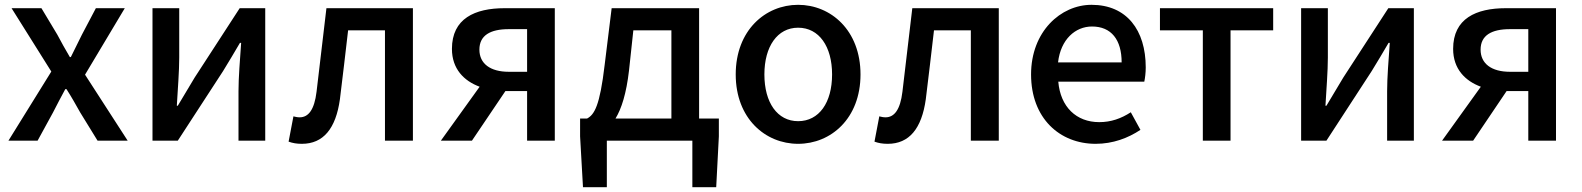

<svg xmlns="http://www.w3.org/2000/svg" viewBox="-20 -584 6565 797"><path d="M15 0H136L200 -117C217 -150 234 -183 251 -214H256C276 -183 295 -149 313 -117L385 0H510L333 -274L498 -550H378L320 -440C305 -409 289 -378 274 -347H270C252 -378 234 -409 218 -440L152 -550H28L193 -287Z M613 0H718L906 -289C926 -321 956 -372 976 -406H981C976 -335 970 -262 970 -205V0H1081V-550H975L788 -262C769 -229 737 -178 718 -145H714C718 -215 724 -288 724 -345V-550H613Z M1233 13C1322 13 1374 -50 1391 -172C1403 -268 1414 -364 1425 -458H1578V0H1694V-550H1335C1321 -434 1308 -318 1294 -203C1285 -128 1260 -97 1224 -97C1214 -97 1206 -99 1198 -101L1178 4C1195 10 1211 13 1233 13Z M2168 0H2283V-550H2075C1951 -550 1856 -507 1856 -381C1856 -298 1906 -248 1971 -224L1810 0H1939L2078 -206C2078 -206 2079 -206 2079 -206H2168ZM2092 -286C2015 -286 1970 -320 1970 -378C1970 -437 2015 -463 2092 -463H2168V-286Z M2591 -291 2609 -458H2767V-92H2535C2560 -133 2580 -196 2591 -291ZM2499 0H2854V193H2953L2964 -18V-92H2882V-550H2519L2490 -315C2470 -144 2447 -108 2417 -92H2388V-18L2400 193H2499Z M3293 13C3429 13 3552 -92 3552 -275C3552 -458 3429 -564 3293 -564C3157 -564 3034 -458 3034 -275C3034 -92 3157 13 3293 13ZM3293 -81C3207 -81 3153 -158 3153 -275C3153 -391 3207 -469 3293 -469C3380 -469 3434 -391 3434 -275C3434 -158 3380 -81 3293 -81Z M3665 13C3754 13 3806 -50 3823 -172C3835 -268 3846 -364 3857 -458H4010V0H4126V-550H3767C3753 -434 3740 -318 3726 -203C3717 -128 3692 -97 3656 -97C3646 -97 3638 -99 3630 -101L3610 4C3627 10 3643 13 3665 13Z M4528 13C4600 13 4663 -11 4714 -45L4674 -118C4634 -92 4592 -77 4543 -77C4448 -77 4382 -140 4373 -245H4730C4733 -259 4736 -281 4736 -304C4736 -459 4657 -564 4511 -564C4383 -564 4260 -453 4260 -275C4260 -93 4379 13 4528 13ZM4372 -325C4383 -421 4444 -474 4513 -474C4593 -474 4636 -419 4636 -325Z M4973 0H5088V-458H5265V-550H4795V-458H4973Z M5381 0H5486L5674 -289C5694 -321 5724 -372 5744 -406H5749C5744 -335 5738 -262 5738 -205V0H5849V-550H5743L5556 -262C5537 -229 5505 -178 5486 -145H5482C5486 -215 5492 -288 5492 -345V-550H5381Z M6324 0H6439V-550H6231C6107 -550 6012 -507 6012 -381C6012 -298 6062 -248 6127 -224L5966 0H6095L6234 -206C6234 -206 6235 -206 6235 -206H6324ZM6248 -286C6171 -286 6126 -320 6126 -378C6126 -437 6171 -463 6248 -463H6324V-286Z"/></svg>

Font: Source Han Sans JP Medium
Style: Regular
Weight: 500
Designer: Ryoko NISHIZUKA 西塚涼子 (kana, bopomofo & ideographs); Paul D. Hunt (Latin, Greek & Cyrillic); Sandoll Communications 산돌커뮤니
Foundry: Adobe
Version: Version 2.002;hotconv 1.0.116;makeotfexe 2.5.65601